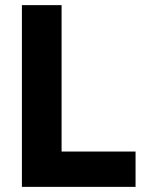

<svg xmlns="http://www.w3.org/2000/svg" viewBox="-20 -725 575 745"><path d="M65 0V-705H219V-42L116 -137H506V0Z"/></svg>

Font: TikTok Sans 24pt
Style: Bold
Weight: 700
Version: Version 4.000